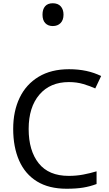

<svg xmlns="http://www.w3.org/2000/svg" viewBox="-20 -1149 672 1179"><path d="M403 -645Q288 -645 222 -568Q156 -491 156 -357Q156 -224 217.5 -146.5Q279 -69 402 -69Q449 -69 491 -77Q533 -85 573 -97V-19Q533 -4 490.5 3Q448 10 389 10Q280 10 207 -35Q134 -80 97.5 -163Q61 -246 61 -358Q61 -466 100.5 -548.5Q140 -631 217 -677.5Q294 -724 404 -724Q517 -724 601 -682L565 -606Q532 -621 491.5 -633Q451 -645 403 -645ZM304 -989Q275 -989 258 -1007Q241 -1025 241 -1059Q241 -1092 257 -1110.5Q273 -1129 304 -1129Q336 -1129 353 -1110Q370 -1091 370 -1059Q370 -1026 352 -1007.5Q334 -989 304 -989Z"/></svg>

Font: Noto Sans Tifinagh Adrar
Style: Regular
Weight: 400
Designer: JamraPatel
Foundry: JamraPatel LLC
Version: Version 2.006; ttfautohint (v1.8.4.7-5d5b)